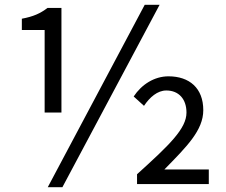

<svg xmlns="http://www.w3.org/2000/svg" viewBox="-20 -767 943 800"><path d="M166 -298H236V-734H178C148 -711 119 -698 71 -689V-642H166ZM179 13H240L645 -747H583ZM551 0H850V-61H665C758 -156 827 -224 827 -308C827 -400 769 -449 682 -449C623 -449 570 -415 537 -365L580 -326C604 -362 636 -390 673 -390C725 -390 757 -354 757 -298C757 -231 686 -163 551 -41Z"/></svg>

Font: Source Han Sans TC
Style: Regular
Weight: 400
Designer: Ryoko NISHIZUKA 西塚涼子 (kana, bopomofo & ideographs); Paul D. Hunt (Latin, Greek & Cyrillic); Sandoll Communications 산돌커뮤니
Foundry: Adobe
Version: Version 2.002;hotconv 1.0.116;makeotfexe 2.5.65601